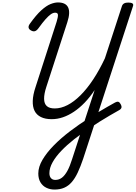

<svg xmlns="http://www.w3.org/2000/svg" viewBox="-20 -1035 1112 1574"><path d="M427 519Q390 519 359.5 504Q329 489 311.5 459.5Q294 430 294 387Q294 333 328.5 274.5Q363 216 421.5 156.5Q480 97 554.5 40.5Q629 -16 708 -66Q748 -92 786 -115.5Q824 -139 859 -158.5Q894 -178 924 -195Q939 -203 949.5 -200.5Q960 -198 968 -183Q979 -164 975.5 -152Q972 -140 955 -131Q919 -111 879 -87.5Q839 -64 796.5 -37.5Q754 -11 712 18Q647 60 587.5 107Q528 154 482.5 201.5Q437 249 411 295.5Q385 342 385 385Q385 411 398 425.5Q411 440 433 440Q464 440 488 421.5Q512 403 532.5 365.5Q553 328 571 270L756 -297Q717 -238 674 -193.5Q631 -149 586 -119Q541 -89 495.5 -73.5Q450 -58 404 -58Q351 -58 315.5 -75.5Q280 -93 263.5 -126Q247 -159 248.5 -208Q250 -257 271 -320L444 -856Q456 -895 455 -913Q454 -931 432 -931Q415 -931 396 -917.5Q377 -904 353 -877Q329 -850 298 -807Q282 -784 266.5 -779.5Q251 -775 233 -786Q217 -795 214.5 -808.5Q212 -822 224 -839Q276 -912 318 -950Q360 -988 394 -1001.5Q428 -1015 455 -1015Q519 -1015 538.5 -974Q558 -933 532 -853L360 -323Q341 -265 341.5 -225Q342 -185 363.5 -165.5Q385 -146 429 -146Q480 -146 533.5 -173.5Q587 -201 640.5 -254.5Q694 -308 744.5 -384.5Q795 -461 840 -557L980 -986Q985 -1000 997.5 -1007Q1010 -1014 1032 -1014Q1055 -1014 1065.5 -1007Q1076 -1000 1070 -984L662 266Q640 331 617.5 379Q595 427 568 458Q541 489 506.5 504Q472 519 427 519Z"/></svg>

Font: Playwrite US Trad
Style: Regular
Weight: 400
Designer: Veronika Burian, José Scaglione
Foundry: TypeTogether
Version: Version 1.002